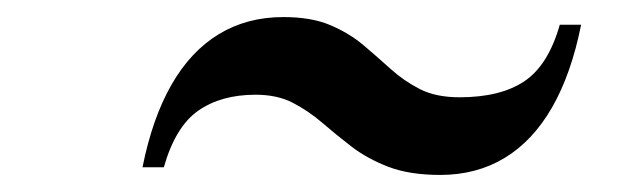

<svg xmlns="http://www.w3.org/2000/svg" viewBox="-20 -539 728 225"><path d="M496 -334Q460 -334 435.2 -343.5Q410.5 -353 392.2 -367Q374 -381 357.8 -395Q341.5 -409 323.2 -418.5Q305 -428 279.5 -428Q239 -428 212.2 -409.2Q185.5 -390.5 172 -343H147Q158.5 -400.5 181 -439.8Q203.5 -479 236.5 -499Q269.5 -519 312 -519Q345 -519 367.2 -509.5Q389.5 -500 406 -486Q422.5 -472 438 -458Q453.5 -444 472.2 -434.5Q491 -425 518.5 -425Q566.5 -425 594.5 -443.8Q622.5 -462.5 636 -510H661Q649.5 -452.5 627 -413.2Q604.5 -374 571.5 -354Q538.5 -334 496 -334Z"/></svg>

Font: Bodoni Moda 11pt SemiBold
Style: Italic
Weight: 600
Italic angle: -13°
Designer: Owen Earl
Foundry: indestructible type
Version: Version 2.004